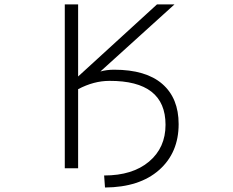

<svg xmlns="http://www.w3.org/2000/svg" viewBox="-20 -751 1040 858"><path d="M490.2 -439.5Q631.8 -439.5 705.1 -376Q778.3 -312.5 778.3 -196.3Q778.3 -68.4 690.9 8.8Q603.5 85.9 449.2 86.9L445.3 33.2Q572.3 33.2 646 -28.8Q719.7 -90.8 719.7 -193.4Q719.7 -390.6 468.8 -389.6Q399.4 -389.6 329.1 -352.5V1H269.5V-731.4H329.1V-409.2L681.6 -731.4H759.8L428.7 -431.6Q457 -439.5 490.2 -439.5Z"/></svg>

Font: Gen Shin Gothic Monospace Light
Style: Regular
Weight: 300
Designer: [Source Han Sans]
Ryoko NISHIZUKA  (kana & ideographs); Paul D. Hunt (Latin, Greek & Cyrillic); Wenlong ZHANG  (bopomofo
Version: Version 1.002.20150607